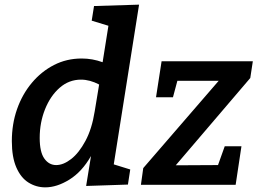

<svg xmlns="http://www.w3.org/2000/svg" viewBox="-20 -796 1115 827"><path d="M175 11Q136 11 103 -9.5Q70 -30 50.5 -74.5Q31 -119 31 -188Q31 -262 53.5 -326Q76 -390 117 -439Q158 -488 212.5 -516Q267 -544 332 -544Q378 -544 422 -528L447 -685L375 -707L385 -770L579 -776L470 -88L541 -66L531 -1L351 5L372 -124Q333 -56 279 -22.5Q225 11 175 11ZM222 -85Q253 -85 286.5 -111Q320 -137 348 -189Q376 -241 388 -317L407 -432Q367 -453 329 -453Q277 -453 237 -418Q197 -383 174 -325.5Q151 -268 151 -202Q151 -141 171 -113Q191 -85 222 -85ZM1020 -166 995 0H587L597 -72L922 -448H744L725 -377H652L676 -532H1069L1058 -460L737 -84L919 -85L948 -166Z"/></svg>

Font: Bitter SemiBold
Style: Italic
Weight: 600
Italic angle: -9°
Designer: Sol Matas, and Bitter project Authors
Foundry: Sol Matas
Version: Version 2.001